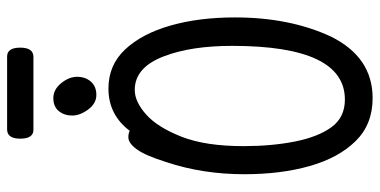

<svg xmlns="http://www.w3.org/2000/svg" viewBox="-284 -760 1068 540"><g transform="rotate(-90 250.0 -490.0)"><path d="M360 -930H155Q130 -930 130 -967Q130 -1004 156 -1004H361Q386 -1004 386 -967Q386 -930 360 -930ZM286 -852Q304 -830 304 -807Q304 -784 290.5 -768.5Q277 -753 253 -753Q229 -753 212 -776Q195 -799 195 -821Q195 -843 207.5 -858.5Q220 -874 244 -874Q268 -874 286 -852ZM244 24Q170 24 123 -24Q76 -72 53 -153Q30 -234 30 -337Q30 -454 64 -556Q82 -614 99.5 -638.5Q117 -663 134 -663Q145 -663 152 -659Q197 -719 271 -719Q337 -719 381 -672Q425 -625 448 -545Q471 -465 471 -363Q471 -209 417 -93Q417 -93 417 -93Q359 24 244 24ZM240 -54Q391 -54 391 -371Q391 -486 362 -562Q331 -645 267 -645Q234 -645 198 -613Q162 -581 135.5 -513.5Q109 -446 109 -339Q109 -260 122 -194.5Q135 -129 162.5 -91.5Q190 -54 240 -54Z"/></g></svg>

Font: Moon Stars Kai HW
Style: Bold
Weight: 700
Designer: GuiWonder
Version: Version 1.101